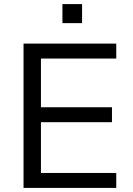

<svg xmlns="http://www.w3.org/2000/svg" viewBox="-20 -918 650 938"><path d="M95 0V-705H548V-632H180V-394H527V-321H180V-73H548V0ZM285 -805V-898H381V-805Z"/></svg>

Font: Nunito Sans 10pt
Style: Regular
Weight: 400
Designer: Vernon Adams
Foundry: Vernon Adams
Version: Version 3.101;gftools[0.9.27]